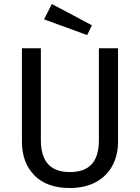

<svg xmlns="http://www.w3.org/2000/svg" viewBox="-20 -931 702 963"><path d="M572 -221Q572 -152 543.5 -99.5Q515 -47 460.5 -17.5Q406 12 330 12Q215 12 152.5 -51.5Q90 -115 90 -221V-689H185V-228Q185 -148 221 -108Q257 -68 330 -68Q404 -68 440 -107.5Q476 -147 476 -228V-689H572ZM441 -804 417 -755 201 -834 240 -911Z"/></svg>

Font: Statis Sans
Style: Regular
Weight: 400
Designer: bBox Type GmbH
Foundry: bBox Type GmbH
Version: Version 1.000